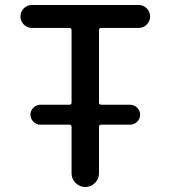

<svg xmlns="http://www.w3.org/2000/svg" viewBox="-20 -750 684 770"><path d="M108 -638Q89 -638 75.5 -651.5Q62 -665 62 -684Q62 -703 75.5 -716.5Q89 -730 108 -730H536Q555 -730 568.5 -716.5Q582 -703 582 -684Q582 -665 568.5 -651.5Q555 -638 536 -638H386Q377 -638 377 -629V-338Q377 -330 386 -330H502Q518 -330 530 -318Q542 -306 542 -290Q542 -274 530 -262Q518 -250 502 -250H386Q377 -250 377 -241V-55Q377 -32 360.5 -16Q344 0 322 0Q300 0 283.5 -16Q267 -32 267 -55V-241Q267 -250 258 -250H142Q126 -250 114 -262Q102 -274 102 -290Q102 -306 114 -318Q126 -330 142 -330H258Q267 -330 267 -338V-629Q267 -638 258 -638Z"/></svg>

Font: Rounded Mplus 1c Medium
Style: Regular
Weight: 500
Version: Version 1.059.20150529